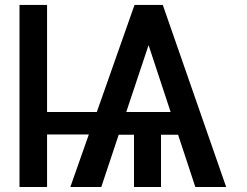

<svg xmlns="http://www.w3.org/2000/svg" viewBox="-20 -747 986 767"><path d="M57.9 -727.3H168V-299.7H366.8L517.4 -727.3H630.3L883.5 0H760.3L691.4 -208.8H623.2V0H515.3V-208.8H454.2L384.6 0H261L334.9 -209.9H168V0H57.9ZM661.6 -299.7 573.5 -566.8 484.4 -299.7Z"/></svg>

Font: Inter P Medium
Style: Regular
Weight: 500
Designer: Rasmus Andersson
Foundry: rsms
Version: Version 3.018;git-588b23468